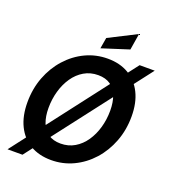

<svg xmlns="http://www.w3.org/2000/svg" viewBox="-169 -1051 1081 1218"><g transform="rotate(20 371.0 -442.0)"><path d="M629 -744H731L125 44H24ZM306 14Q224.5 14 164.8 -21Q105 -56 72.8 -122Q40.5 -188 40.5 -279.5Q40.5 -371.5 70.5 -450.2Q100.5 -529 154 -588.5Q207.5 -648 277.2 -681Q347 -714 426.5 -714Q508 -714 567.5 -679Q627 -644 659.8 -578.2Q692.5 -512.5 692.5 -420.5Q692.5 -329 662.2 -250Q632 -171 578.8 -111.8Q525.5 -52.5 455.5 -19.2Q385.5 14 306 14ZM326.5 -105Q379.5 -105 421.2 -129.8Q463 -154.5 492.2 -197.2Q521.5 -240 537 -294.5Q552.5 -349 552.5 -409Q552.5 -465.5 536.5 -507.5Q520.5 -549.5 487.8 -572.2Q455 -595 405 -595Q352 -595 310 -570.2Q268 -545.5 238.8 -502.8Q209.5 -460 194 -405.5Q178.5 -351 178.5 -291.5Q178.5 -234.5 194.5 -192.8Q210.5 -151 243.5 -128Q276.5 -105 326.5 -105ZM358.5 -759.5 371 -833.5 558 -928.5 540 -817.5Z"/></g></svg>

Font: Cabin
Style: Bold Italic
Weight: 700
Width: 4
Italic angle: -10°
Designer: Pablo Impallari
Foundry: Pablo Impallari. http://www.impallari.com Igino Marini. http://www.ikern.com
Version: Version 3.001